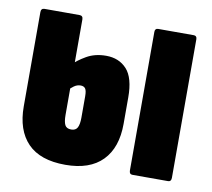

<svg xmlns="http://www.w3.org/2000/svg" viewBox="-62 -567 712 644"><g transform="rotate(10 293.5 -245.5)"><path d="M199 6Q113 6 70.5 -38Q28 -82 28 -163V-484Q28 -497 40 -497H159Q171 -497 171 -484V-159Q171 -136 176.5 -125Q182 -114 198 -114Q213 -114 219 -125Q225 -136 225 -159V-232Q225 -251 220 -258Q215 -265 204 -265Q192 -265 181.5 -257.5Q171 -250 162 -240L160 -328Q176 -345 204.5 -361.5Q233 -378 271 -378Q315 -378 341.5 -349Q368 -320 368 -253V-163Q368 -82 325 -38Q282 6 199 6ZM427 0Q416 0 416 -13V-485Q416 -497 427 -497H548Q559 -497 559 -485V-13Q559 0 548 0Z"/></g></svg>

Font: Sofia Sans Extra Condensed Black
Style: Regular
Weight: 900
Designer: Botio Nikoltchev, Ani Petrova
Foundry: lettersoup
Version: Version 4.101